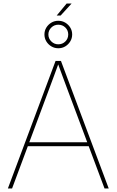

<svg xmlns="http://www.w3.org/2000/svg" viewBox="-20 -1075 665 1095"><path d="M24.9 0 296.9 -727.5H327.6L600.1 0H576.2L365.2 -563.5Q350.6 -602.5 336.2 -641.6Q321.8 -680.7 307.6 -719.7H316.4Q302.2 -680.7 287.8 -641.6Q273.4 -602.5 258.8 -563.5L48.8 0ZM131.8 -241.2V-263.7H492.7V-241.2ZM303.2 -986.3 359.9 -1054.7H388.2L325.7 -986.3ZM312.5 -799.8Q291 -799.8 272.9 -810.5Q254.9 -821.3 244.1 -839.1Q233.4 -856.9 233.4 -878.4Q233.4 -899.9 244.1 -917.5Q254.9 -935.1 272.7 -945.8Q290.5 -956.5 312.5 -956.5Q334.5 -956.5 352.3 -945.8Q370.1 -935.1 380.9 -917.5Q391.6 -899.9 391.6 -878.4Q391.6 -856.9 380.9 -839.1Q370.1 -821.3 352.3 -810.5Q334.5 -799.8 312.5 -799.8ZM312.5 -822.3Q336.4 -822.3 352.8 -838.6Q369.1 -855 369.1 -878.4Q369.1 -901.9 352.8 -918Q336.4 -934.1 312.5 -934.1Q289.1 -934.1 272.5 -917.7Q255.9 -901.4 255.9 -878.4Q255.9 -855.5 272.5 -838.9Q289.1 -822.3 312.5 -822.3Z"/></svg>

Font: Inter 20pt Thin
Style: Regular
Weight: 250
Version: Version 4.001;git-66647c0bb